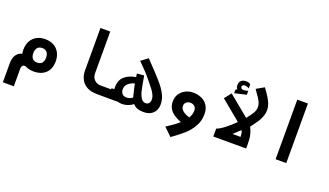

<svg xmlns="http://www.w3.org/2000/svg" viewBox="-83 -1343 3766 2195"><g transform="rotate(20 1800.0 -245.5)"><path d="M190 -20.5H169.5Q156.5 -20.5 148.8 -7.2Q141 6 141 29V240H7.5V7Q7.5 -50.5 31.2 -90.2Q55 -130 104 -142.5Q100 -165.5 100 -189Q100 -249.5 124 -295Q148 -340.5 192.2 -365Q236.5 -389.5 296 -389.5Q356 -389.5 400.8 -365Q445.5 -340.5 469.8 -295Q494 -249.5 494 -189Q494 -128.5 469.5 -85Q445 -41.5 400.2 -18.8Q355.5 4 296 4Q235 4 190 -20.5ZM376 -193Q376 -236 356 -259Q336 -282 298 -282Q261 -282 240.8 -259Q220.5 -236 220.5 -193Q220.5 -150 240.5 -127.5Q260.5 -105 298 -105Q336 -105 356 -127.8Q376 -150.5 376 -193Z M844 -209.5V-725H963V-216.5Q963 -186.5 976.2 -161.8Q989.5 -137 1015.2 -122.2Q1041 -107.5 1077.5 -107.5H1202V0L1065 -1Q989 -1 939.2 -29.2Q889.5 -57.5 866.8 -104.5Q844 -151.5 844 -209.5Z M1504 -39Q1479 -19 1443.8 -5.8Q1408.5 7.5 1371.5 7.5Q1341.5 7.5 1317 -1V0H1198.5V-121.5H1232Q1231 -136.5 1231 -144Q1231 -233 1283.5 -278.5Q1336 -324 1419 -336.5L1413 -378.5L1499 -386Q1503.5 -363 1510 -323.5Q1522.5 -250 1533.8 -204.2Q1545 -158.5 1566.2 -126Q1587.5 -93.5 1621.5 -93.5Q1646.5 -93.5 1661 -110Q1675.5 -126.5 1675.5 -158.5Q1675.5 -185 1662.2 -212.8Q1649 -240.5 1628 -268.5Q1607 -296.5 1564.5 -348.5L1556.5 -358Q1518.5 -404.5 1484.2 -440.5Q1450 -476.5 1408.5 -517.5L1398.5 -527L1482 -589.5Q1489.5 -580 1539 -528.5Q1601 -465 1650 -410Q1694 -361 1723.8 -320Q1753.5 -279 1771.8 -233.2Q1790 -187.5 1790 -137.5Q1790 -98.5 1773.5 -65Q1757 -31.5 1722 -10.8Q1687 10 1634 10Q1599.5 10 1576 4.5Q1552.5 -1 1536.2 -11.5Q1520 -22 1504 -39ZM1467 -105Q1442.5 -203.5 1430.5 -263.5Q1386.5 -253 1354.5 -225.2Q1322.5 -197.5 1322.5 -154Q1322.5 -122 1340.8 -100.8Q1359 -79.5 1395.5 -79.5Q1432 -79.5 1467 -105Z M2095 -394Q2149.5 -394 2195.8 -374Q2242 -354 2270.2 -311.5Q2298.5 -269 2298.5 -204Q2298.5 -122 2259.8 -55Q2221 12 2168.5 58.8Q2116 105.5 2037 162L2021.5 173L1926.5 81Q2022.5 19.5 2075 -27.5Q2024 -48.5 1988.2 -72Q1952.5 -95.5 1930 -132Q1907.5 -168.5 1907.5 -220.5Q1907.5 -271 1933.2 -310.8Q1959 -350.5 2002.2 -372.2Q2045.5 -394 2095 -394ZM2147.5 -111Q2175.5 -156 2175.5 -204Q2175.5 -238.5 2154.2 -256.2Q2133 -274 2102.5 -274Q2082.5 -274 2066.8 -265.5Q2051 -257 2042.5 -242.8Q2034 -228.5 2034 -213Q2034 -177 2063 -152.8Q2092 -128.5 2147.5 -111Z M2687.5 -252 2444.5 -453 2509 -535.5 2760 -329Q2805 -383 2825 -419Q2845 -455 2845 -491Q2845 -516 2834.5 -541.8Q2824 -567.5 2805.5 -595.8Q2787 -624 2748.5 -677.5L2842.5 -731Q2883 -675.5 2906.2 -638.2Q2929.5 -601 2942.5 -565.5Q2955.5 -530 2955.5 -494Q2955.5 -453.5 2940.8 -414.8Q2926 -376 2906 -345.2Q2886 -314.5 2854 -272Q2847 -264 2837.5 -250.5Q2858 -212 2869.2 -167.2Q2880.5 -122.5 2880.5 -47.5V0H2480.5V-96.5Q2521 -110 2581.5 -157.5Q2642 -205 2687.5 -252ZM2774 -102.5V-109Q2774 -136.5 2770.2 -150.8Q2766.5 -165 2758 -179.5L2676 -102.5ZM2535 -593 2555 -599Q2546 -608.5 2542 -621.5Q2538 -634.5 2538 -648Q2538 -684.5 2560 -703.5Q2582 -722.5 2618 -722.5Q2635 -722.5 2647.8 -718.5Q2660.5 -714.5 2673 -706V-654.5Q2663 -662.5 2649.2 -667.2Q2635.5 -672 2620 -672Q2605.5 -672 2596.8 -664.5Q2588 -657 2588 -646Q2588 -618 2623.5 -618Q2646 -618 2677.5 -627.5V-580L2535 -547Z M3368 -725V0H3238.5V-725Z"/></g></svg>

Font: JuliaMono ExtraBold
Style: Italic
Weight: 800
Italic angle: -9°
Monospace: yes
Designer: cormullion
Foundry: corm
Version: Version 0.057; ttfautohint (v1.8.4)